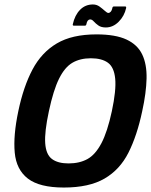

<svg xmlns="http://www.w3.org/2000/svg" viewBox="-20 -832 678 860"><path d="M62 -334Q85 -444 125.5 -520.5Q166 -597 234.5 -637.5Q303 -678 412 -678Q497 -678 546.5 -655Q596 -632 617 -588Q638 -544 636.5 -480Q635 -416 617 -334Q594 -225 555.5 -148.5Q517 -72 448 -32Q379 8 266 8Q157 8 105 -32Q53 -72 46 -148.5Q39 -225 62 -334ZM199 -334Q179 -241 182.5 -190.5Q186 -140 212.5 -120Q239 -100 287 -100Q336 -100 371.5 -119.5Q407 -139 434 -190Q461 -241 481 -334Q501 -428 496 -479.5Q491 -531 463.5 -551Q436 -571 387 -571Q339 -571 304.5 -551Q270 -531 244.5 -479.5Q219 -428 199 -334ZM311 -717Q305 -717 306 -723Q315 -764 338.5 -788Q362 -812 396 -812Q413 -812 426 -802.5Q439 -793 449.5 -783.5Q460 -774 465 -774Q471 -774 476 -779.5Q481 -785 483 -795Q484 -803 490 -803H541Q546 -803 545 -796Q537 -760 511.5 -734.5Q486 -709 454 -709Q433 -709 420.5 -718Q408 -727 400 -736Q392 -745 384 -745Q378 -745 373.5 -740Q369 -735 367 -724Q366 -717 360 -717Z"/></svg>

Font: Glory
Style: Bold Italic
Weight: 700
Italic angle: -12°
Version: Version 1.011